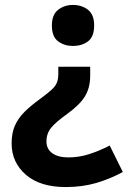

<svg xmlns="http://www.w3.org/2000/svg" viewBox="-20 -565 517 777"><path d="M361 -462Q361 -416 336 -397.5Q311 -379 275 -379Q241 -379 215.5 -397.5Q190 -416 190 -462Q190 -506 215.5 -525.5Q241 -545 275 -545Q311 -545 336 -525.5Q361 -506 361 -462ZM345 -259Q345 -210 324 -175.5Q303 -141 252 -104Q207 -72 187.5 -48.5Q168 -25 168 7Q168 38 191.5 55Q215 72 257 72Q299 72 340 59Q381 46 424 24L477 131Q428 158 371 175Q314 192 246 192Q142 192 84.5 142Q27 92 27 15Q27 -26 40 -56Q53 -86 79 -112Q105 -138 144 -166Q174 -188 189.5 -202.5Q205 -217 210.5 -231.5Q216 -246 216 -266V-295H345Z"/></svg>

Font: RS Noto Sans
Style: Bold
Weight: 700
Designer: Monotype Design Team
Foundry: Monotype Imaging Inc.
Version: Version 3.10